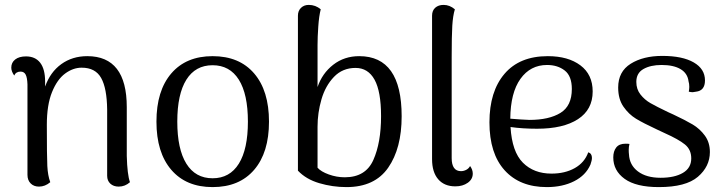

<svg xmlns="http://www.w3.org/2000/svg" viewBox="-20 -750 2951 783"><path d="M510 -7Q490 11 464 11Q443 11 430 -1Q417 -13 417 -33V-303Q416 -390 392.5 -432Q369 -474 313 -474Q278 -474 245.5 -450Q213 -426 192 -374Q171 -322 171 -241Q171 -112 173 -73Q175 -34 185 -7Q164 11 139 11Q118 11 105 -2Q92 -15 92 -37V-406Q91 -434 84.5 -446Q78 -458 64 -458Q45 -458 38 -442Q26 -459 26 -474Q26 -495 42 -507.5Q58 -520 86 -520Q124 -520 144 -494Q164 -468 164 -417V-397Q185 -456 230 -488.5Q275 -521 336 -521Q497 -521 497 -313V-114Q499 -38 510 -7Z M618 -254Q618 -380 678.5 -450.5Q739 -521 847 -521Q956 -521 1016.5 -450.5Q1077 -380 1077 -254Q1077 -128 1016.5 -57.5Q956 13 847 13Q739 13 678.5 -57.5Q618 -128 618 -254ZM991 -254Q991 -366 954 -425Q917 -484 847 -484Q777 -484 740 -425Q703 -366 703 -254Q703 -142 740 -82.5Q777 -23 847 -23Q917 -23 954 -82.5Q991 -142 991 -254Z M1195 -54V-686Q1195 -706 1207.5 -718Q1220 -730 1239 -730Q1267 -730 1288 -712Q1281 -685 1278 -642Q1275 -599 1275 -566V-395Q1294 -451 1339 -486Q1384 -521 1445 -521Q1618 -521 1618 -276Q1618 -145 1563 -66Q1508 13 1393 13Q1336 13 1282 -3Q1228 -19 1195 -54ZM1534 -276Q1534 -377 1507.5 -425Q1481 -473 1430 -473Q1377 -473 1342 -436.5Q1307 -400 1291 -345Q1275 -290 1275 -233V-66Q1289 -50 1321 -38.5Q1353 -27 1386 -27Q1471 -27 1502.5 -97.5Q1534 -168 1534 -276Z M1742 -101V-686Q1742 -707 1755 -718.5Q1768 -730 1789 -730Q1814 -730 1835 -712Q1827 -686 1824.5 -645Q1822 -604 1822 -517V-105Q1822 -79 1831.5 -65.5Q1841 -52 1860 -52Q1871 -52 1881.5 -57.5Q1892 -63 1897 -73Q1908 -58 1908 -42Q1908 -19 1887.5 -4.5Q1867 10 1837 10Q1792 10 1767 -19Q1742 -48 1742 -101Z M2394 -106Q2394 -96 2388 -79Q2369 -35 2321.5 -11Q2274 13 2210 13Q2100 13 2038 -55.5Q1976 -124 1976 -251Q1976 -377 2037.5 -449Q2099 -521 2214 -521Q2297 -521 2347 -483.5Q2397 -446 2397 -377Q2397 -303 2337 -264Q2277 -225 2170 -225Q2111 -225 2062 -232Q2068 -131 2112.5 -86.5Q2157 -42 2229 -42Q2284 -42 2324 -64.5Q2364 -87 2379 -129Q2394 -124 2394 -106ZM2061 -266Q2109 -262 2139 -261Q2219 -261 2265.5 -289.5Q2312 -318 2312 -387Q2312 -440 2283 -462.5Q2254 -485 2211 -485Q2143 -485 2102.5 -428.5Q2062 -372 2061 -266Z M2481 -108Q2481 -133 2493 -148.5Q2505 -164 2531 -164Q2541 -164 2547 -163Q2544 -151 2544 -139Q2544 -128 2545 -121Q2547 -77 2581.5 -51Q2616 -25 2674 -25Q2731 -25 2765 -45Q2799 -65 2799 -104Q2799 -140 2773 -161Q2747 -182 2691 -207L2659 -222Q2603 -248 2573.5 -266Q2544 -284 2522.5 -315Q2501 -346 2501 -393Q2501 -458 2552 -490Q2603 -522 2681 -522Q2763 -522 2809 -495.5Q2855 -469 2855 -422Q2855 -380 2818 -376Q2808 -374 2805 -374Q2799 -374 2789 -376Q2791 -388 2791 -396Q2791 -409 2788 -418Q2784 -451 2755.5 -468Q2727 -485 2678 -485Q2633 -485 2604 -468.5Q2575 -452 2575 -416Q2575 -386 2592 -364.5Q2609 -343 2632.5 -329.5Q2656 -316 2704 -293L2726 -283Q2775 -260 2804.5 -242.5Q2834 -225 2854.5 -197Q2875 -169 2875 -130Q2875 -71 2826 -29Q2777 13 2667 13Q2574 13 2527.5 -20.5Q2481 -54 2481 -108Z"/></svg>

Font: Arima Madurai
Style: Regular
Weight: 400
Designer: Joana Correia and Natanael Gama
Foundry: NDISCOVER
Version: Version 1.020